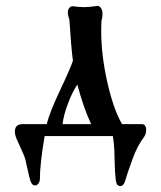

<svg xmlns="http://www.w3.org/2000/svg" viewBox="-20 -457 541 645"><path d="M320 -352Q320 -272 340.5 -181Q361 -90 390 -40H456Q471 -40 471 -20Q471 -7 464 3Q441 33 425 78Q407 127 400 152Q395 168 384 168Q371 168 369 148Q366 124 365.5 97Q365 70 364 46Q363 22 359 0H130Q114 94 114 144Q114 153 109 159.5Q104 166 98 166Q87 166 82 150Q79 141 73.5 115.5Q68 90 65 78Q62 66 36 10Q30 -4 30 -15Q30 -40 56 -40H137Q146 -78 181 -152Q216 -226 225 -253Q219 -297 213 -392Q208 -404 208 -417Q208 -424 213 -430.5Q218 -437 225 -436Q247 -433 263 -433Q279 -433 307 -437Q313 -438 318 -431.5Q323 -425 324 -417Q325 -400 321 -388Q320 -371 320 -352ZM286 -40Q258 -102 240 -173Q224 -150 209 -111Q194 -72 190 -40Z"/></svg>

Font: Triodion Unicode
Style: Normal
Weight: 400
Version: Version 1.1